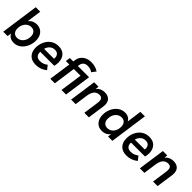

<svg xmlns="http://www.w3.org/2000/svg" viewBox="290 -2008 3320 3320"><g transform="rotate(45 1950.0 -348.5)"><path d="M149 -75 136 0H30L128 -697H238L201 -429Q229 -465 268 -483.5Q307 -502 352 -502Q406 -502 449 -477Q492 -452 516 -404.5Q540 -357 540 -292Q540 -216 509.5 -147Q479 -78 422.5 -34.5Q366 9 292 9Q242 9 205 -11.5Q168 -32 149 -75ZM428 -279Q428 -335 399 -368Q370 -401 319 -401Q273 -401 237.5 -375.5Q202 -350 182.5 -307.5Q163 -265 163 -215Q163 -159 192 -126Q221 -93 271 -93Q317 -93 353 -118.5Q389 -144 408.5 -186.5Q428 -229 428 -279Z M620 -202Q620 -278 651 -347Q682 -416 742 -459Q802 -502 884 -502Q982 -502 1032.5 -445.5Q1083 -389 1083 -298Q1083 -255 1071 -207H728V-199Q728 -145 756.5 -117Q785 -89 838 -89Q915 -89 978 -140L1037 -65Q946 9 832 9Q726 9 673 -50Q620 -109 620 -202ZM981 -290Q983 -306 983 -316Q983 -357 958.5 -384.5Q934 -412 884 -412Q827 -412 789 -376Q751 -340 739 -290Z M1239 -407H1154L1167 -493H1251L1256 -532Q1264 -587 1296 -626Q1328 -665 1375.5 -685.5Q1423 -706 1477 -706Q1536 -706 1578 -693Q1620 -680 1658 -655L1600 -579Q1553 -616 1482 -616Q1431 -616 1401.5 -590Q1372 -564 1365 -516L1362 -493H1636L1566 0H1455L1513 -407H1349L1292 0H1181Z M1760 -493H1867L1860 -430Q1889 -467 1928.5 -484.5Q1968 -502 2013 -502Q2088 -502 2129.5 -463Q2171 -424 2171 -353Q2171 -329 2169 -316L2124 0H2013L2053 -281Q2056 -304 2056 -322Q2056 -365 2037 -385.5Q2018 -406 1979 -406Q1859 -406 1834 -236L1801 0H1690Z M2260 -203Q2260 -280 2292 -349Q2324 -418 2381.5 -460Q2439 -502 2511 -502Q2559 -502 2595 -482Q2631 -462 2650 -424L2687 -697H2797L2699 0H2593L2600 -65Q2544 9 2447 9Q2360 9 2310 -49.5Q2260 -108 2260 -203ZM2636 -279Q2636 -335 2607.5 -368Q2579 -401 2528 -401Q2482 -401 2446 -375.5Q2410 -350 2390.5 -307.5Q2371 -265 2371 -215Q2371 -158 2400 -125.5Q2429 -93 2481 -93Q2527 -93 2562.5 -118.5Q2598 -144 2617 -186.5Q2636 -229 2636 -279Z M2839 -202Q2839 -278 2870 -347Q2901 -416 2961 -459Q3021 -502 3103 -502Q3201 -502 3251.5 -445.5Q3302 -389 3302 -298Q3302 -255 3290 -207H2947V-199Q2947 -145 2975.5 -117Q3004 -89 3057 -89Q3134 -89 3197 -140L3256 -65Q3165 9 3051 9Q2945 9 2892 -50Q2839 -109 2839 -202ZM3200 -290Q3202 -306 3202 -316Q3202 -357 3177.5 -384.5Q3153 -412 3103 -412Q3046 -412 3008 -376Q2970 -340 2958 -290Z M3441 -493H3548L3541 -430Q3570 -467 3609.5 -484.5Q3649 -502 3694 -502Q3769 -502 3810.5 -463Q3852 -424 3852 -353Q3852 -329 3850 -316L3805 0H3694L3734 -281Q3737 -304 3737 -322Q3737 -365 3718 -385.5Q3699 -406 3660 -406Q3540 -406 3515 -236L3482 0H3371Z"/></g></svg>

Font: Hanken Grotesk SemiBold
Style: Italic
Weight: 600
Italic angle: -8°
Designer: Alfredo Marco Pradil
Foundry: Hanken Design Co.
Version: Version 3.014